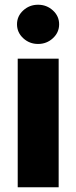

<svg xmlns="http://www.w3.org/2000/svg" viewBox="-20 -795 324 815"><path d="M55.2 0V-545.9H229V0ZM141.6 -608.4Q105 -608.4 78.6 -632.8Q52.2 -657.2 52.2 -691.9Q52.2 -726.6 78.6 -750.7Q105 -774.9 141.6 -774.9Q178.2 -774.9 204.6 -750.7Q231 -726.6 231 -691.9Q231 -657.2 204.6 -632.8Q178.2 -608.4 141.6 -608.4Z"/></svg>

Font: Inter Extra Bold
Style: Regular
Weight: 800
Designer: Rasmus Andersson
Foundry: rsms
Version: Version 4.000;git-3c8e0fc